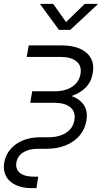

<svg xmlns="http://www.w3.org/2000/svg" viewBox="-36 -771 565 995"><path d="M129.9 204.1Q80.1 204.1 45.4 187.7Q10.7 171.4 -4.9 141.8Q-20.5 112.3 -14.2 72.3Q-7.3 32.2 17.8 2.7Q43 -26.9 82.3 -43.2Q121.6 -59.6 170.4 -59.6H214.4Q271.5 -59.6 307.1 -83.3Q342.8 -106.9 349.6 -148.9Q356.9 -190.9 329.1 -214.6Q301.3 -238.3 244.1 -238.3H120.6L130.9 -297.9H246.1Q302.7 -297.9 338.4 -321.8Q374 -345.7 381.3 -388.2Q388.2 -429.7 360.4 -452.9Q332.5 -476.1 275.4 -476.1H102.5L112.8 -535.6H285.2Q340.8 -535.6 379.2 -518.3Q417.5 -501 435.1 -469Q452.6 -437 444.8 -393.1Q438 -348.6 409.4 -318.8Q380.9 -289.1 337.2 -274.2Q293.5 -259.3 239.3 -259.3H124.5L128.9 -286.1H252Q305.7 -286.1 344.2 -269.8Q382.8 -253.4 401.1 -222.4Q419.4 -191.4 412.1 -147Q404.8 -102.1 376.7 -68.8Q348.6 -35.6 304.7 -17.8Q260.7 0 204.6 0H160.6Q113.8 0 84 19Q54.2 38.1 48.8 72.3Q43.5 106 67.4 125.2Q91.3 144.5 139.2 144.5H162.1L152.8 204.1ZM239.7 -751 306.2 -656.7 403.3 -751H470.2L469.7 -748L328.1 -616.2H269.5L172.9 -748L173.8 -751Z"/></svg>

Font: Inter 20pt Light
Style: Italic
Weight: 300
Italic angle: -9.3988°
Version: Version 4.001;git-66647c0bb